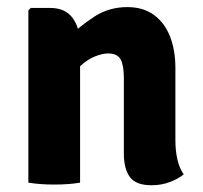

<svg xmlns="http://www.w3.org/2000/svg" viewBox="-20 -528 586 555"><path d="M125.5 -505Q168.5 -505 190 -476Q211.5 -447 211.5 -397V0Q178.5 5.5 137 5.5Q96.5 5.5 62 0V-498L69 -505ZM487 -122.5Q487 -93.5 492.5 -68.2Q498 -43 511 -24Q494.5 -10.5 470.2 -1.5Q446 7.5 418 7.5Q373 7.5 355.5 -16.2Q338 -40 338 -84.5V-303.5Q338 -339.5 328.5 -356.5Q319 -373.5 292.5 -373.5Q276 -373.5 254.2 -364.8Q232.5 -356 211.8 -336.8Q191 -317.5 175.5 -286V-417.5Q210.5 -452.5 252.8 -480Q295 -507.5 348 -507.5Q394 -507.5 425 -484.8Q456 -462 471.5 -422.5Q487 -383 487 -331.5Z"/></svg>

Font: Signika Negative
Style: Bold
Weight: 700
Designer: Anna Giedry
Foundry: Anna Giedry
Version: Version 2.001